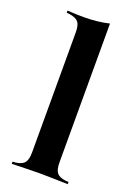

<svg xmlns="http://www.w3.org/2000/svg" viewBox="-126 -682 511 733"><g transform="rotate(20 130.0 -315.5)"><path d="M133.9 -2.4Q107.3 -2.4 81.5 -1.6Q55.6 -0.8 20.2 0V-8.9L32.3 -9.7Q58.1 -12.9 68.1 -25.4Q78.2 -37.9 78.2 -67.7V-208.1H189.5V-67.7Q189.5 -37.9 199.6 -25.4Q209.7 -12.9 235.5 -9.7L247.6 -8.9V0Q212.9 -0.8 187.1 -1.6Q161.3 -2.4 133.9 -2.4ZM78.2 -208.1V-554.8Q78.2 -584.7 68.1 -596.8Q58.1 -608.9 30.6 -612.9L20.2 -613.7V-622.6Q41.1 -621 56.5 -620.6Q71.8 -620.2 86.3 -620.2Q114.5 -620.2 140.3 -623Q166.1 -625.8 189.5 -631.5V-622.6V-208.1Z"/></g></svg>

Font: Playfair 144pt SemiCondensed
Style: Bold
Weight: 700
Width: 4
Designer: Claus Eggers Sørensen
Foundry: Claus Eggers Sørensen
Version: Version 2.203